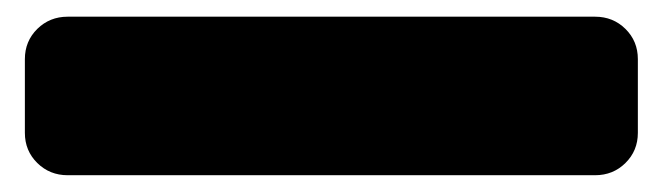

<svg xmlns="http://www.w3.org/2000/svg" viewBox="-20 -20 794 230"><path d="M692.9 189.9H61Q39.6 189.9 24.7 175.3Q9.8 160.6 9.8 139.2V50.8Q9.8 29.3 24.7 14.6Q39.6 0 61 0H692.9Q714.4 0 729.2 14.6Q744.1 29.3 744.1 50.8V139.2Q744.1 160.6 729.2 175.3Q714.4 189.9 692.9 189.9Z"/></svg>

Font: Nastup Soft
Style: Regular
Weight: 400
Designer: Maksym Kobuzan
Foundry: Zakznak
Version: Version 1.020;hotconv 1.0.109;makeotfexe 2.5.65596